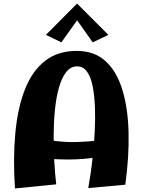

<svg xmlns="http://www.w3.org/2000/svg" viewBox="-20 -1052 802 1079"><path d="M476 5Q481 -22 488.5 -72Q496 -122 502.5 -185Q509 -248 512.5 -316.5Q516 -385 513.5 -449.5Q511 -514 501 -566Q491 -618 469.5 -648.5Q448 -679 414 -679Q377 -679 352 -647Q327 -615 311.5 -560.5Q296 -506 289 -437Q282 -368 281.5 -293.5Q281 -219 285 -147Q289 -75 296 -16L64 7Q53 -161 66 -302.5Q79 -444 119.5 -548Q160 -652 232 -709Q304 -766 411 -766Q510 -766 573 -708.5Q636 -651 667.5 -548Q699 -445 702.5 -308.5Q706 -172 684 -14ZM132 -171 170 -288Q231 -267 293 -259.5Q355 -252 414.5 -254Q474 -256 528 -262Q582 -268 627 -275L637 -199Q571 -173 488 -163Q405 -153 314 -156.5Q223 -160 132 -171ZM325 -814 238 -856 413 -1032 427 -957ZM501 -814 400 -957 413 -1032 589 -856Z"/></svg>

Font: Marhey Light SemiBold
Style: Regular
Weight: 600
Version: Version 1.000